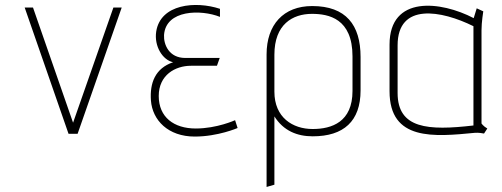

<svg xmlns="http://www.w3.org/2000/svg" viewBox="-20 -531 1991 762"><path d="M288 0 463 -501H430L270 -44L111 -501H78L252 0Z M913 -54C913 -54 841 -21 757 -21C670 -21 610 -66 610 -150C610 -233 675 -270 738 -270H841L852 -301H715C651 -301 629 -354 631 -392C638 -493 778 -494 853 -464V-496C756 -528 617 -515 600 -406C591 -348 625 -293 667 -284C596 -260 574 -202 579 -132C585 -54 647 11 753 11C845 11 923 -23 923 -23Z M1069 202V-69C1105 -12 1159 10 1221 10C1344 10 1411 -50 1411 -172V-305C1411 -432 1353 -507 1219 -507C1105 -507 1038 -433 1038 -315V211ZM1379 -170C1379 -47 1297 -19 1221 -19C1141 -19 1069 -65 1069 -167V-314C1069 -434 1141 -476 1218 -476C1284 -476 1379 -458 1379 -307Z M1914 -21C1898 -30 1891 -41 1891 -41V-411C1891 -443 1898 -486 1898 -486L1872 -498L1860 -459C1730 -527 1526 -551 1526 -354V-169C1526 29 1702 12 1866 -4C1879 -5 1896 -2 1901 -1ZM1859 -33C1679 -12 1558 -20 1558 -162V-351C1558 -522 1732 -490 1859 -427Z"/></svg>

Font: Advent Pro
Style: ExtraLight
Weight: 250
Designer: Andreas Kalpakidis
Foundry: Andreas Kalpakidis
Version: Version 2.002 2007